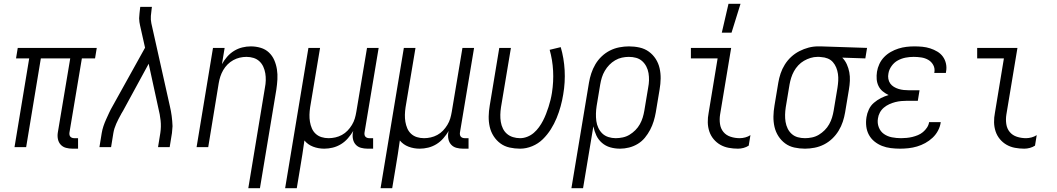

<svg xmlns="http://www.w3.org/2000/svg" viewBox="-20 -771 5540 1006"><path d="M389 8H360Q342 8 325.5 3.5Q309 -1 298 -13Q287 -25 283.5 -42Q280 -59 283 -77L348 -465H194L117 0H56L133 -465H64L73 -520H487L478 -465H409L344 -77Q343 -71 344 -65Q345 -59 348.5 -55Q352 -51 357.5 -49Q363 -47 369 -47H389Z M501 0 513 -74Q516 -92 522 -110Q528 -128 536 -145.5Q544 -163 552 -180.5Q560 -198 570 -215L740 -521L714 -637Q712 -646 710.5 -655.5Q709 -665 709 -675Q710 -688 711 -701.5Q712 -715 714 -728L715 -735H776L775 -728Q772 -708 770.5 -688Q769 -668 773 -649L870 -215Q876 -190 879.5 -163.5Q883 -137 884 -110Q883 -101 882.5 -92Q882 -83 881 -74L869 0H808L820 -74Q825 -107 821.5 -139.5Q818 -172 810 -203L759 -437L624 -189Q623 -187 621.5 -185Q620 -183 619 -181V-180Q617 -178 616 -176Q615 -174 614 -172V-171L613 -170Q600 -147 589 -122.5Q578 -98 574 -74L562 0Z M1281 215 1368 -311Q1372 -331 1372.5 -350Q1373 -369 1370 -387Q1367 -405 1359.5 -421.5Q1352 -438 1339 -450Q1326 -462 1308.5 -467.5Q1291 -473 1271 -473Q1254 -473 1236.5 -469Q1219 -465 1202.5 -456Q1186 -447 1172.5 -433.5Q1159 -420 1149.5 -403.5Q1140 -387 1134.5 -370Q1129 -353 1126 -335L1071 0H1010L1096 -520H1157L1143 -435Q1154 -455 1170 -473.5Q1186 -492 1206.5 -504.5Q1227 -517 1249.5 -522.5Q1272 -528 1294 -528Q1321 -528 1346 -520.5Q1371 -513 1389 -496Q1407 -479 1417 -456Q1427 -433 1431 -407.5Q1435 -382 1433.5 -355.5Q1432 -329 1428 -302L1342 215Z M1474 215 1596 -520H1657L1605 -209Q1602 -189 1601.5 -170Q1601 -151 1604 -133Q1607 -115 1614 -98.5Q1621 -82 1634 -70Q1647 -58 1664.5 -52.5Q1682 -47 1702 -47Q1719 -47 1737 -51Q1755 -55 1771.5 -64Q1788 -73 1801 -86.5Q1814 -100 1824 -116.5Q1834 -133 1839 -150Q1844 -167 1847 -185L1903 -520H1964L1890 -77Q1889 -71 1890 -65Q1891 -59 1894.5 -55Q1898 -51 1903.5 -49Q1909 -47 1915 -47H1935V8H1906Q1888 8 1871.5 3.5Q1855 -1 1844 -13Q1833 -25 1829.5 -42Q1826 -59 1829 -77L1831 -85Q1819 -65 1803 -46.5Q1787 -28 1766.5 -15.5Q1746 -3 1723.5 2.5Q1701 8 1679 8Q1648 8 1620.5 -2.5Q1593 -13 1575 -35Q1570 1 1564.5 36.5Q1559 72 1553 107L1535 215Z M1974 215 2096 -520H2157L2105 -209Q2102 -189 2101.5 -170Q2101 -151 2104 -133Q2107 -115 2114 -98.5Q2121 -82 2134 -70Q2147 -58 2164.5 -52.5Q2182 -47 2202 -47Q2219 -47 2237 -51Q2255 -55 2271.5 -64Q2288 -73 2301 -86.5Q2314 -100 2324 -116.5Q2334 -133 2339 -150Q2344 -167 2347 -185L2403 -520H2464L2390 -77Q2389 -71 2390 -65Q2391 -59 2394.5 -55Q2398 -51 2403.5 -49Q2409 -47 2415 -47H2435V8H2406Q2388 8 2371.5 3.5Q2355 -1 2344 -13Q2333 -25 2329.5 -42Q2326 -59 2329 -77L2331 -85Q2319 -65 2303 -46.5Q2287 -28 2266.5 -15.5Q2246 -3 2223.5 2.5Q2201 8 2179 8Q2148 8 2120.5 -2.5Q2093 -13 2075 -35Q2070 1 2064.5 36.5Q2059 72 2053 107L2035 215Z M2705 8Q2677 8 2650 2Q2623 -4 2602 -19.5Q2581 -35 2566.5 -57.5Q2552 -80 2546 -106.5Q2540 -133 2540.5 -161Q2541 -189 2546 -218L2596 -520H2657L2605 -209Q2602 -189 2601.5 -170Q2601 -151 2604 -132.5Q2607 -114 2615 -97.5Q2623 -81 2636.5 -69.5Q2650 -58 2668 -52.5Q2686 -47 2705 -47Q2724 -47 2743 -54.5Q2762 -62 2777 -75Q2792 -88 2804 -104.5Q2816 -121 2825 -138.5Q2834 -156 2841 -174Q2848 -192 2854 -210.5Q2860 -229 2864.5 -247.5Q2869 -266 2872 -285Q2881 -343 2878 -400Q2875 -457 2860 -510L2918 -524Q2935 -466 2938.5 -403Q2942 -340 2931 -276Q2926 -245 2917.5 -214Q2909 -183 2896.5 -152.5Q2884 -122 2866 -93.5Q2848 -65 2824 -41.5Q2800 -18 2768.5 -5Q2737 8 2705 8Z M2974 215 3066 -338Q3070 -362 3078 -386.5Q3086 -411 3099.5 -434Q3113 -457 3132.5 -475.5Q3152 -494 3175.5 -506Q3199 -518 3225 -523Q3251 -528 3275 -528Q3304 -528 3331 -522Q3358 -516 3379.5 -500.5Q3401 -485 3415.5 -462.5Q3430 -440 3436 -413.5Q3442 -387 3441.5 -359Q3441 -331 3436 -302L3416 -182Q3412 -159 3405 -136Q3398 -113 3386.5 -91Q3375 -69 3359 -49.5Q3343 -30 3321.5 -17Q3300 -4 3276 2Q3252 8 3229 8Q3202 8 3177.5 1Q3153 -6 3134 -22.5Q3115 -39 3104.5 -61.5Q3094 -84 3089 -109L3035 215ZM3206 -47Q3224 -47 3243 -51Q3262 -55 3278.5 -65Q3295 -75 3309 -89Q3323 -103 3332.5 -120Q3342 -137 3347.5 -155Q3353 -173 3356 -191L3376 -311Q3380 -331 3380.5 -350Q3381 -369 3378 -387.5Q3375 -406 3366.5 -422.5Q3358 -439 3344.5 -451Q3331 -463 3313 -468Q3295 -473 3275 -473Q3257 -473 3238.5 -469Q3220 -465 3203 -455Q3186 -445 3172.5 -431Q3159 -417 3149 -400Q3139 -383 3133.5 -365Q3128 -347 3125 -329L3106 -215Q3103 -195 3102.5 -175.5Q3102 -156 3104.5 -137Q3107 -118 3115 -101Q3123 -84 3136 -71.5Q3149 -59 3167.5 -53Q3186 -47 3206 -47Z M3847 8Q3822 8 3798 3.5Q3774 -1 3754 -12.5Q3734 -24 3719 -42Q3704 -60 3696.5 -82.5Q3689 -105 3688.5 -130Q3688 -155 3693 -180L3740 -465H3600V-520H3811L3753 -171Q3749 -146 3752.5 -121.5Q3756 -97 3770.5 -79.5Q3785 -62 3808 -54.5Q3831 -47 3856 -47Q3870 -47 3885 -51Q3900 -55 3912 -63L3903 -8Q3891 0 3876 4Q3861 8 3847 8ZM3762 -600 3797 -751H3860L3813 -600Z M4198 8Q4169 8 4142 2Q4115 -4 4094 -19.5Q4073 -35 4058.5 -57.5Q4044 -80 4038 -106.5Q4032 -133 4032.5 -161Q4033 -189 4038 -218L4058 -338Q4062 -362 4070 -386Q4078 -410 4092 -432.5Q4106 -455 4125.5 -473Q4145 -491 4168.5 -503Q4192 -515 4216.5 -521.5Q4241 -528 4266 -528H4281L4523 -520L4514 -465L4393 -469Q4408 -454 4417 -434Q4426 -414 4430 -392.5Q4434 -371 4433 -348Q4432 -325 4428 -302L4408 -182Q4404 -158 4396 -133.5Q4388 -109 4374 -86Q4360 -63 4340.5 -44.5Q4321 -26 4297.5 -14Q4274 -2 4248 3Q4222 8 4198 8ZM4198 -47Q4216 -47 4235 -51Q4254 -55 4270.5 -65Q4287 -75 4301 -89Q4315 -103 4324.5 -120Q4334 -137 4339.5 -155Q4345 -173 4348 -191L4368 -311Q4371 -330 4372 -348Q4373 -366 4370.5 -383.5Q4368 -401 4361.5 -417Q4355 -433 4344 -445.5Q4333 -458 4317 -464.5Q4301 -471 4282 -472L4272 -473H4263Q4245 -473 4227 -467.5Q4209 -462 4192.5 -452.5Q4176 -443 4162.5 -428.5Q4149 -414 4140 -397.5Q4131 -381 4125.5 -363.5Q4120 -346 4117 -329L4097 -209Q4094 -189 4093.5 -170Q4093 -151 4096 -132.5Q4099 -114 4107 -97.5Q4115 -81 4128.5 -69Q4142 -57 4160 -52Q4178 -47 4198 -47Z M4696 8Q4672 8 4647.5 5Q4623 2 4601.5 -6.5Q4580 -15 4562 -29.5Q4544 -44 4533 -64Q4522 -84 4519 -108Q4516 -132 4520 -157Q4523 -177 4532.5 -197.5Q4542 -218 4559 -232.5Q4576 -247 4595.5 -257Q4615 -267 4636 -273Q4619 -281 4605 -292.5Q4591 -304 4583 -320.5Q4575 -337 4573.5 -356Q4572 -375 4575 -395Q4578 -415 4587.5 -435.5Q4597 -456 4612.5 -472Q4628 -488 4647.5 -499Q4667 -510 4687.5 -516.5Q4708 -523 4729 -525.5Q4750 -528 4771 -528Q4792 -528 4813 -526Q4834 -524 4854 -517.5Q4874 -511 4891.5 -500.5Q4909 -490 4920.5 -474Q4932 -458 4936.5 -437.5Q4941 -417 4937 -396L4936 -389H4875L4876 -393Q4879 -414 4869.5 -431Q4860 -448 4843.5 -457.5Q4827 -467 4807 -470Q4787 -473 4767 -473Q4746 -473 4725 -469Q4704 -465 4684.5 -454.5Q4665 -444 4651.5 -425Q4638 -406 4635 -386Q4632 -372 4634.5 -358Q4637 -344 4644.5 -333.5Q4652 -323 4663.5 -316Q4675 -309 4688 -305Q4701 -301 4715 -299.5Q4729 -298 4743 -298H4798L4789 -243H4734Q4718 -243 4702 -241.5Q4686 -240 4670.5 -236Q4655 -232 4639.5 -225Q4624 -218 4611 -207Q4598 -196 4590 -181Q4582 -166 4580 -150Q4576 -126 4584.5 -104Q4593 -82 4611.5 -69Q4630 -56 4653.5 -51.5Q4677 -47 4701 -47Q4715 -47 4730.5 -48.5Q4746 -50 4760.5 -53.5Q4775 -57 4789.5 -63Q4804 -69 4816 -79Q4828 -89 4837 -102.5Q4846 -116 4848 -131H4909V-130Q4906 -108 4895 -87Q4884 -66 4866.5 -49.5Q4849 -33 4828 -21.5Q4807 -10 4785 -3.5Q4763 3 4740.5 5.5Q4718 8 4696 8Z M5347 8Q5322 8 5298 3.5Q5274 -1 5254 -12.5Q5234 -24 5219 -42Q5204 -60 5196.5 -82.5Q5189 -105 5188.5 -130Q5188 -155 5193 -180L5240 -465H5100V-520H5311L5253 -171Q5249 -146 5252.5 -121.5Q5256 -97 5270.5 -79.5Q5285 -62 5308 -54.5Q5331 -47 5356 -47Q5370 -47 5385 -51Q5400 -55 5412 -63L5403 -8Q5391 0 5376 4Q5361 8 5347 8Z"/></svg>

Font: Iosevka Term Curly Lt Obl
Style: Regular
Weight: 300
Italic angle: -9°
Designer: Belleve Invis
Foundry: Belleve Invis
Version: Version 32.3.0